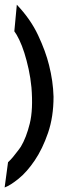

<svg xmlns="http://www.w3.org/2000/svg" viewBox="-25 -703 267 832"><path d="M9.8 0Q21.5 -10.7 31.2 -22.5Q41 -34.2 48.8 -44.9Q57.6 -55.7 65.4 -67.4Q88.9 -106.4 104 -167.5Q119.1 -228.5 111.3 -324.2Q107.4 -365.2 99.1 -403.3Q90.8 -441.4 80.6 -473.6Q70.3 -505.9 58.6 -530.3Q46.9 -554.7 37.1 -567.4L47.9 -682.6Q107.4 -620.1 140.1 -550.3Q172.9 -480.5 187.5 -420.9Q205.1 -351.6 207 -284.2Q207 -196.3 183.1 -127Q159.2 -57.6 125.5 -7.8Q91.8 42 55.7 71.3Q19.5 100.6 -4.9 109.4L9.8 0Z"/></svg>

Font: Rancho
Style: Regular
Weight: 400
Designer: Font Diner, Inc
Foundry: Font Diner, Inc
Version: Version 1.001